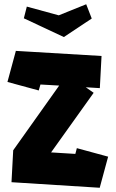

<svg xmlns="http://www.w3.org/2000/svg" viewBox="-20 -874 543 902"><path d="M449 8H447L34 -18L42 -168L258 -472L170 -477L162 -449L15 -489L54 -633V-635L457 -611L449 -460L383 -464L420 -438L220 -158L334 -151L341 -178L488 -138L449 6V8ZM106 -843 256 -802 385 -854 411 -787 280 -700 92 -788Z"/></svg>

Font: Blaka Ink
Style: Regular
Weight: 400
Designer: Mohamed Gaber
Foundry: Kief Type Foundry
Version: Version 1.003; ttfautohint (v1.8.4.7-5d5b)